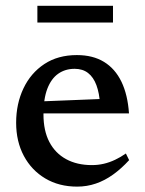

<svg xmlns="http://www.w3.org/2000/svg" viewBox="-20 -648 511 678"><path d="M251.5 -453.5Q308 -453.5 347.2 -429.5Q386.5 -405.5 408.8 -359.5Q431 -313.5 435.5 -247.5H113V-289.5L375.5 -300L333.5 -278Q331 -319 320.5 -347.2Q310 -375.5 291 -390.2Q272 -405 243.5 -405Q210.5 -405 185.8 -387.8Q161 -370.5 147.2 -334.8Q133.5 -299 133.5 -244Q133.5 -186.5 154.2 -146.8Q175 -107 213.5 -86Q252 -65 304.5 -65Q326.5 -65 346.8 -69.8Q367 -74.5 386.5 -83.8Q406 -93 424.5 -106L436 -82.5Q408.5 -52.5 379.2 -31.5Q350 -10.5 318.5 0.2Q287 11 252.5 11Q188.5 11 140 -17.8Q91.5 -46.5 64.2 -97.5Q37 -148.5 37 -214.5Q37 -281.5 62.8 -335.8Q88.5 -390 136.5 -421.8Q184.5 -453.5 251.5 -453.5ZM112 -568.5V-627.5H379V-568.5Z"/></svg>

Font: Newsreader 16pt 16pt Medium
Style: Regular
Weight: 500
Version: Version 1.003